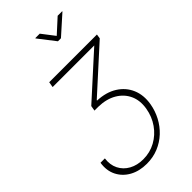

<svg xmlns="http://www.w3.org/2000/svg" viewBox="-368 -1123 1428 1428"><g transform="rotate(-45 346.0 -409.0)"><path d="M18.6 -34.2H64.5Q56.2 26.4 79.6 73.2Q103 120.1 150.9 146.5Q198.7 172.9 262.2 172.9Q333 172.9 392.3 140.4Q451.7 107.9 491.7 51Q531.7 -5.9 543.9 -79.1Q556.2 -154.3 529.3 -212.2Q502.4 -270 444.1 -304.2Q385.7 -338.4 302.7 -340.3H261.2L268.1 -380.9L610.8 -691.4L608.9 -684.1H165L172.4 -727.5H674.3L668.9 -692.4L328.1 -383.3L327.6 -379.4Q419.9 -375.5 483.4 -335.4Q546.9 -295.4 575.2 -229Q603.5 -162.6 589.4 -79.1Q579.1 -19 551 34.2Q522.9 87.4 479.5 128.2Q436 168.9 379.9 192.1Q323.7 215.3 257.3 215.3Q180.2 215.3 122.3 183.6Q64.5 151.9 35.9 95.5Q7.3 39.1 18.6 -34.2ZM377.9 -1032.7 455.6 -931.6 566.4 -1032.7H613.8L613.3 -1029.3L465.3 -897H433.6L331.1 -1029.3L331.5 -1032.7Z"/></g></svg>

Font: Inter ExtraLight
Style: Italic
Weight: 250
Italic angle: -9.3988°
Designer: Rasmus Andersson
Foundry: rsms
Version: Version 4.001;git-66647c0bb